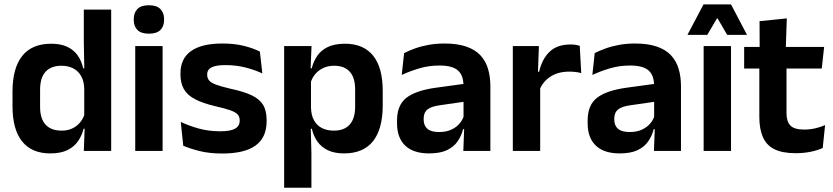

<svg xmlns="http://www.w3.org/2000/svg" viewBox="-20 -706 3896 898"><path d="M215 11.5Q128.5 11.5 83.5 -44.5Q38.5 -100.5 38.5 -209.5V-277Q38.5 -387.5 84 -444.5Q129.5 -501.5 219.5 -501.5Q263.5 -501.5 293.8 -487.5Q324 -473.5 342.8 -447.5Q361.5 -421.5 369 -386.5H406.5L374 -291.5Q373 -326 359.8 -349.8Q346.5 -373.5 323 -386Q299.5 -398.5 267.5 -398.5Q219 -398.5 193.2 -370.5Q167.5 -342.5 167.5 -287V-206Q167.5 -151 193.2 -123Q219 -95 268.5 -95Q296.5 -95 318.5 -105.5Q340.5 -116 355.2 -134.2Q370 -152.5 376.5 -175.5L407 -104H371Q363 -72 345 -45.8Q327 -19.5 295.5 -4Q264 11.5 215 11.5ZM372 0 376.5 -120 374 -148.5V-349L374.5 -369.5L372 -510V-661H500V0Z M612.5 0V-490.5H740.5V0ZM676.5 -548.5Q640 -548.5 622.8 -565.8Q605.5 -583 605.5 -613.5V-616Q605.5 -646.5 622.8 -664Q640 -681.5 676.5 -681.5Q712.5 -681.5 730 -664Q747.5 -646.5 747.5 -616V-613.5Q747.5 -582.5 730 -565.5Q712.5 -548.5 676.5 -548.5Z M1019.5 12Q960.5 12 914.8 0.8Q869 -10.5 837 -24.5L825.5 -135.5Q863.5 -118 909.2 -105Q955 -92 1010 -92Q1058 -92 1079.5 -104.2Q1101 -116.5 1101 -141V-144Q1101 -160.5 1091.2 -171Q1081.5 -181.5 1057 -190.2Q1032.5 -199 988 -209Q926.5 -223.5 890.8 -242.8Q855 -262 839.5 -290.2Q824 -318.5 824 -358V-362.5Q824 -432 873.5 -467.2Q923 -502.5 1020 -502.5Q1077.5 -502.5 1121.8 -491.2Q1166 -480 1195.5 -464.5L1207 -362.5Q1172 -379 1128.5 -390.2Q1085 -401.5 1035 -401.5Q1002.5 -401.5 983.8 -396.2Q965 -391 957 -381.5Q949 -372 949 -358.5V-356Q949 -341 957.8 -330Q966.5 -319 990 -310.2Q1013.5 -301.5 1056 -291.5Q1118 -278.5 1155.5 -261Q1193 -243.5 1210 -216.2Q1227 -189 1227 -145V-139Q1227 -63 1175.5 -25.5Q1124 12 1019.5 12Z M1589 11.5Q1545 11.5 1514.5 -2.8Q1484 -17 1465.2 -43Q1446.5 -69 1438.5 -104H1402L1434.5 -202Q1435.5 -167 1448.8 -143Q1462 -119 1485.8 -107Q1509.5 -95 1541.5 -95Q1590 -95 1615.5 -123.2Q1641 -151.5 1641 -207V-287.5Q1641 -342.5 1616 -370.5Q1591 -398.5 1542 -398.5Q1514 -398.5 1491.5 -387.8Q1469 -377 1454 -359Q1439 -341 1432.5 -317.5L1402.5 -386.5H1438Q1446 -418.5 1463.8 -444.8Q1481.5 -471 1513.2 -486.2Q1545 -501.5 1593.5 -501.5Q1680 -501.5 1725 -445.8Q1770 -390 1770 -281V-213Q1770 -103 1724.8 -45.8Q1679.5 11.5 1589 11.5ZM1309 172V-490.5H1437L1432 -366L1434.5 -343.5V-147L1433 -124L1436.5 10.5V172Z M2147 0 2151.5 -120 2148 -131V-284.5L2147.5 -306.5Q2147.5 -354.5 2121.2 -377Q2095 -399.5 2035.5 -399.5Q1985 -399.5 1940.8 -386.2Q1896.5 -373 1859 -355.5L1870 -457.5Q1892 -469 1920.2 -479.2Q1948.5 -489.5 1983.5 -496Q2018.5 -502.5 2059 -502.5Q2119 -502.5 2160.5 -488.2Q2202 -474 2226.8 -447.5Q2251.5 -421 2262.5 -384.2Q2273.5 -347.5 2273.5 -303V0ZM1986.5 11.5Q1913.5 11.5 1875.2 -25Q1837 -61.5 1837 -129V-143Q1837 -214.5 1881 -248.8Q1925 -283 2020.5 -296L2159.5 -315L2167 -232.5L2039 -214Q1997 -208.5 1979.2 -194Q1961.5 -179.5 1961.5 -151.5V-146.5Q1961.5 -119 1978.8 -103.8Q1996 -88.5 2033 -88.5Q2066 -88.5 2089.5 -99Q2113 -109.5 2128.2 -126.8Q2143.5 -144 2150 -165.5L2168 -102H2146Q2138 -70.5 2120.2 -44.8Q2102.5 -19 2070.5 -3.8Q2038.5 11.5 1986.5 11.5Z M2503 -285 2470.5 -370.5H2501.5Q2515 -430 2550.5 -464Q2586 -498 2649 -498Q2662 -498 2672.5 -496.2Q2683 -494.5 2691.5 -492L2698.5 -364Q2687.5 -367.5 2673 -369.2Q2658.5 -371 2642.5 -371Q2591.5 -371 2555.8 -348.5Q2520 -326 2503 -285ZM2378.5 0V-490.5H2500.5L2495 -340L2506.5 -335.5V0Z M3038.5 0 3043 -120 3039.5 -131V-284.5L3039 -306.5Q3039 -354.5 3012.8 -377Q2986.5 -399.5 2927 -399.5Q2876.5 -399.5 2832.2 -386.2Q2788 -373 2750.5 -355.5L2761.5 -457.5Q2783.5 -469 2811.8 -479.2Q2840 -489.5 2875 -496Q2910 -502.5 2950.5 -502.5Q3010.5 -502.5 3052 -488.2Q3093.5 -474 3118.2 -447.5Q3143 -421 3154 -384.2Q3165 -347.5 3165 -303V0ZM2878 11.5Q2805 11.5 2766.8 -25Q2728.5 -61.5 2728.5 -129V-143Q2728.5 -214.5 2772.5 -248.8Q2816.5 -283 2912 -296L3051 -315L3058.5 -232.5L2930.5 -214Q2888.5 -208.5 2870.8 -194Q2853 -179.5 2853 -151.5V-146.5Q2853 -119 2870.2 -103.8Q2887.5 -88.5 2924.5 -88.5Q2957.5 -88.5 2981 -99Q3004.5 -109.5 3019.8 -126.8Q3035 -144 3041.5 -165.5L3059.5 -102H3037.5Q3029.5 -70.5 3011.8 -44.8Q2994 -19 2962 -3.8Q2930 11.5 2878 11.5Z M3271 0V-490.5H3399V0ZM3270.5 -685.5H3399L3473 -544.5V-543H3381L3336.5 -619.5H3333L3288 -543H3196V-544.5Z M3701.5 10.5Q3639 10.5 3601.8 -8.2Q3564.5 -27 3548 -65Q3531.5 -103 3531.5 -158.5V-444.5H3658.5V-177.5Q3658.5 -137.5 3676.8 -118.8Q3695 -100 3741 -100Q3768 -100 3793 -105.8Q3818 -111.5 3839 -121L3828 -14Q3803 -2.5 3770.8 4Q3738.5 10.5 3701.5 10.5ZM3460.5 -385.5V-486.5H3834.5L3823.5 -385.5ZM3533 -477 3532.5 -607 3660 -620 3655 -477Z"/></svg>

Font: Anek Gurmukhi Medium SemiBold
Style: Regular
Weight: 600
Version: Version 1.003